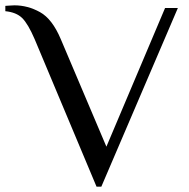

<svg xmlns="http://www.w3.org/2000/svg" viewBox="-49 -690 709 720"><path d="M81 -543Q56 -601 34 -622.5Q12 -644 -29 -648V-668Q-24 -668 -14.5 -669Q-5 -670 5 -670Q55 -670 101 -644.5Q147 -619 179 -543L350 -140L570 -660H618L331 10H313Z"/></svg>

Font: El Messiri
Style: Regular
Weight: 400
Designer: Mohamed Gaber
Foundry: Kief Type Foundry
Version: Version 2.006